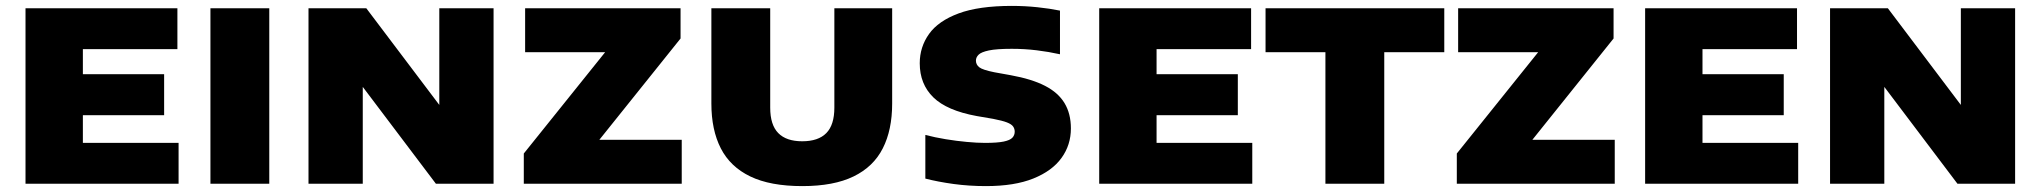

<svg xmlns="http://www.w3.org/2000/svg" viewBox="-20 -623 6919 651"><path d="M66.5 0V-595H581.5V-456.5H261V-138.5H585.5V0ZM172 -232.5V-371.5H536.5V-232.5Z M693.5 0V-595H893V0Z M1026 0V-595H1222L1496.5 -231.5H1469.5V-595H1653.5V0H1458L1183.5 -363.5H1210V0Z M1756 0V-102.5L2057.5 -478V-446H1760.5V-595H2287.5V-492.5L1986.5 -117V-149H2291.5V0Z M2700.5 8Q2591.5 8 2523.8 -24.8Q2456 -57.5 2424 -120Q2392 -182.5 2392 -272V-595H2591.5V-258Q2591.5 -199.5 2618.8 -171.8Q2646 -144 2700 -144Q2754.5 -144 2781.8 -171.8Q2809 -199.5 2809 -258V-595H3005V-272Q3005 -182.5 2973.2 -120Q2941.5 -57.5 2874.2 -24.8Q2807 8 2700.5 8Z M3323 8Q3266 8 3213 0.8Q3160 -6.5 3117.5 -17.5V-165.5Q3150 -157 3186.5 -151Q3223 -145 3258 -141.8Q3293 -138.5 3320 -138.5Q3361.5 -138.5 3383 -143Q3404.5 -147.5 3412.5 -156Q3420.5 -164.5 3420.5 -176.5Q3420.5 -186.5 3415 -194.2Q3409.5 -202 3394 -208Q3378.5 -214 3347.5 -220L3292 -229.5Q3190.5 -248 3144.5 -293Q3098.5 -338 3098.5 -408.5Q3098.5 -463.5 3130 -507.8Q3161.5 -552 3230.2 -577.5Q3299 -603 3410.5 -603Q3455 -603 3497.5 -598.5Q3540 -594 3574 -587V-439Q3536 -447.5 3494.8 -452.5Q3453.5 -457.5 3410.5 -457.5Q3359 -457.5 3333 -452Q3307 -446.5 3298 -437.5Q3289 -428.5 3289 -417.5Q3289 -404 3300.2 -395Q3311.5 -386 3351.5 -378L3407 -368Q3478.5 -355 3523.2 -332Q3568 -309 3589.5 -273.2Q3611 -237.5 3611 -187.5Q3611 -131.5 3579.2 -87.5Q3547.5 -43.5 3483.8 -17.8Q3420 8 3323 8Z M3707 0V-595H4222V-456.5H3901.5V-138.5H4226V0ZM3812.5 -232.5V-371.5H4177V-232.5Z M4474 0V-446H4271V-595H4877V-446H4673.5V0Z M4919.5 0V-102.5L5221 -478V-446H4924V-595H5451V-492.5L5150 -117V-149H5455V0Z M5558 0V-595H6073V-456.5H5752.5V-138.5H6077V0ZM5663.5 -232.5V-371.5H6028V-232.5Z M6185 0V-595H6381L6655.5 -231.5H6628.5V-595H6812.5V0H6617L6342.5 -363.5H6369V0Z"/></svg>

Font: Encode Sans SC SemiExpanded ExtraBold
Style: Regular
Weight: 800
Width: 6
Designer: Multiple Designers
Foundry: Impallari Type
Version: Version 3.002